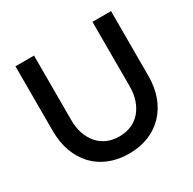

<svg xmlns="http://www.w3.org/2000/svg" viewBox="-157 -860 1034 1030"><g transform="rotate(-30 360.0 -344.5)"><path d="M656 -300Q656 -229 635 -172Q614 -115 575 -74Q536 -33 481.5 -11Q427 11 360 11Q292 11 237.5 -11Q183 -33 144.5 -73.5Q106 -114 85 -171.5Q64 -229 64 -300V-700H179V-300Q179 -253 192 -215.5Q205 -178 228.5 -151Q252 -124 285.5 -109.5Q319 -95 360 -95Q401 -95 434.5 -109.5Q468 -124 491.5 -151Q515 -178 528 -216Q541 -254 541 -300V-700H656Z"/></g></svg>

Font: Rosa Sans Medium
Style: Regular
Weight: 500
Designer: Pentagram / MCKL
Foundry: Pentagram / MCKL
Version: Version 1.005;September 16, 2019;FontCreator 11.5.0.2425 64-